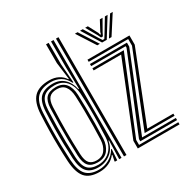

<svg xmlns="http://www.w3.org/2000/svg" viewBox="-179 -960 1107 1129"><g transform="rotate(-30 374.5 -396.0)"><path d="M365.6 0H348.7V-800H365.6ZM331.9 0H316.2L319.6 -125.7L316 -125.8Q307.5 -76.2 271.5 -47.7Q235.5 -19.2 186.9 -19.2Q136.3 -19.2 111.1 -46.7Q85.9 -74.1 81.8 -141Q79.2 -189.3 78.1 -240.6Q77 -291.8 77.9 -346.6Q78.8 -401.4 81.8 -460.4Q85.4 -526.8 113.9 -553.6Q142.4 -580.3 198.5 -580.3Q244.5 -580.3 274.3 -552.6Q304.1 -524.8 314.3 -476.4H318.4L315 -624.7V-800H331.9ZM193.9 -32.6Q226.5 -32.6 252.4 -47.2Q278.4 -61.8 294.1 -88.4Q309.9 -115 311.6 -151Q313.7 -196 314.9 -248.5Q316.1 -301.1 315.5 -353.1Q315 -405.2 312 -448.5Q309.5 -484.1 296.1 -510.5Q282.7 -537 259.3 -551.8Q235.9 -566.6 202.8 -566.6Q150.3 -566.6 125.8 -542.1Q101.4 -517.6 98.7 -459.8Q96.2 -399.9 95.4 -347.8Q94.6 -295.7 95.5 -245.4Q96.4 -195.2 98.7 -140.5Q101.3 -82.7 123.5 -57.7Q145.7 -32.6 193.9 -32.6ZM198.2 -46.5Q156.3 -46.5 136.9 -68.6Q117.5 -90.7 115.3 -141.6Q113.2 -195.6 112.5 -246.3Q111.7 -297.1 112.6 -349.5Q113.4 -402 115.5 -460.9Q117.4 -509.6 138 -531.7Q158.6 -553.8 204.4 -553.8Q248.3 -553.8 270.8 -526.2Q293.3 -498.7 295.5 -448.7Q297.3 -410.7 298 -360.7Q298.7 -310.7 298.2 -256.4Q297.6 -202.1 295.5 -151Q293.6 -107.5 270.2 -77Q246.7 -46.5 198.2 -46.5ZM198.6 -59.9Q237.9 -59.9 257.3 -86.7Q276.8 -113.5 278.7 -151.4Q280.4 -191.4 281.1 -242.8Q281.9 -294.3 281.4 -348.1Q280.9 -401.8 278.7 -448.5Q276.6 -492.9 258.3 -516.5Q240 -540.1 204.6 -540.1Q168.4 -540.1 151.4 -521.7Q134.4 -503.3 132.4 -461Q128.9 -375.9 128.8 -299.7Q128.7 -223.6 132.2 -141.5Q134.3 -95.8 150.6 -77.9Q166.8 -59.9 198.6 -59.9ZM180.2 7.6Q113 7.6 83 -27.8Q53.1 -63.3 48.3 -140.6Q45.3 -193.8 44.3 -244.7Q43.2 -295.6 44.3 -348.6Q45.3 -401.6 48.3 -460.5Q52.9 -538.6 86.5 -573.1Q120 -607.6 190 -607.6Q225.3 -607.6 251.8 -593.7Q278.2 -579.8 291.9 -557H296L281.2 -672.8V-800H298.9V-655L308.9 -526L303.7 -526Q285.9 -562.1 257.4 -578Q228.8 -593.9 194.8 -593.9Q133.2 -593.9 101.2 -564.2Q69.2 -534.5 65.1 -461Q62.1 -400.4 61.2 -347.1Q60.2 -293.8 61.3 -243.2Q62.4 -192.6 65.1 -139.8Q69.7 -66.7 98 -36.2Q126.4 -5.8 183.7 -5.8Q221 -5.8 253.3 -23.9Q285.7 -42 303.9 -74.8H308L302.8 0H286.4L286.6 -6.3L294.1 -42.6H290.5Q273.8 -20 244.9 -6.2Q215.9 7.6 180.2 7.6ZM522.6 -58.3 715.1 -540.6V-585.5H447V-600H732V-537.6L548.5 -72.8H725.8V-58.3ZM442.4 0V-52.1L633.7 -527.2H447V-541.7H660L459.2 -48.3V-14.5H725.8V0ZM476.1 -29.1V-44.5L681.3 -546.1V-556.4H447V-570.9H698.2V-544.1L496.7 -43.6H725.8V-29.1ZM459.4 -769.2H477.3L557 -644.4H539.5ZM494.4 -769.2H512.7L565.8 -681.4L582.1 -655.9H593.7L609.8 -681.3L663 -769.2H681.2L603.5 -644.4H572.1ZM528.9 -769.2H547.2L581.9 -703.6L585.3 -690.2H590.5L593.8 -703.6L628.8 -769.2H647.1L604.5 -694.3L594.1 -673.2H581.7L571.4 -694.3ZM698.3 -769.2H716.2L636.1 -644.4H618.6Z"/></g></svg>

Font: Big Shoulders Inline Text SC Thin
Style: Regular
Weight: 100
Designer: Patric King
Foundry: XO Type Co
Version: Version 2.002